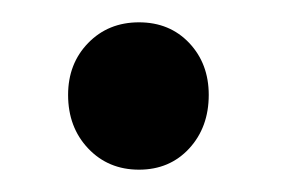

<svg xmlns="http://www.w3.org/2000/svg" viewBox="-20 -143 253 172"><path d="M167 -58Q167 -29 149.5 -10Q132 9 104.5 9Q77 9 59 -10Q41 -29 41 -58Q41 -86 59 -104.5Q77 -123 104.5 -123Q132 -123 149.5 -104.5Q167 -86 167 -58Z"/></svg>

Font: Steamflix Grotesk
Style: Regular
Weight: 400
Designer: Julieta Ulanovsky
Foundry: Julieta Ulanovsky
Version: Version 4.000;PS 004.000;hotconv 1.0.88;makeotf.lib2.5.64775